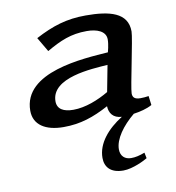

<svg xmlns="http://www.w3.org/2000/svg" viewBox="-78 -520 759 827"><g transform="rotate(-10 301.5 -107.0)"><path d="M45 -87C45 -25 96 7 175 7C249 7 307 -13 374 -49C375 -19 391 5 429 7C365 47 316 103 316 167C316 206 339 236 396 236C438 236 492 208 503 201L498 176C474 185 457 189 438 189C411 189 392 173 392 143C392 98 430 46 482 3C510 -1 540 -8 563 -21L558 -61C547 -59 533 -58 522 -58C495 -58 488 -69 488 -85C488 -112 534 -318 534 -348C534 -431 455 -450 351 -450C267 -450 205 -430 129 -390L166 -327C227 -362 274 -383 344 -383C387 -383 427 -369 427 -332C427 -308 418 -277 418 -277C310 -269 45 -257 45 -87ZM159 -108C159 -212 338 -219 407 -224L385 -109C339 -82 282 -59 229 -59C186 -59 159 -74 159 -108Z"/></g></svg>

Font: KpSans
Style: BoldItalic
Weight: 700
Italic angle: -11°
Version: Version 0.66